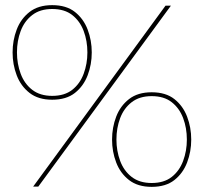

<svg xmlns="http://www.w3.org/2000/svg" viewBox="-20 -726 793 747"><path d="M183 -706Q238 -706 271.5 -679.5Q305 -653 321 -611Q337 -569 337 -522Q337 -475 321 -433Q305 -391 271.5 -364.5Q238 -338 183 -338Q129 -338 95 -364.5Q61 -391 45 -433Q29 -475 29 -522Q29 -569 45 -611Q61 -653 95 -679.5Q129 -706 183 -706ZM109 0 624 -704H645L129 0ZM183 -691Q136 -691 105.5 -667.5Q75 -644 60.5 -605.5Q46 -567 46 -522Q46 -478 60.5 -439Q75 -400 105.5 -376.5Q136 -353 183 -353Q231 -353 261 -376.5Q291 -400 305.5 -439Q320 -478 320 -522Q320 -567 305.5 -605.5Q291 -644 261 -667.5Q231 -691 183 -691ZM570 1Q516 1 482 -25.5Q448 -52 432 -94Q416 -136 416 -183Q416 -230 432 -272Q448 -314 482 -340.5Q516 -367 570 -367Q625 -367 658.5 -340.5Q692 -314 708 -272Q724 -230 724 -183Q724 -136 708 -94Q692 -52 658.5 -25.5Q625 1 570 1ZM570 -14Q618 -14 648 -37.5Q678 -61 692.5 -100Q707 -139 707 -183Q707 -228 692.5 -266.5Q678 -305 648 -328.5Q618 -352 570 -352Q523 -352 492.5 -328.5Q462 -305 447.5 -266.5Q433 -228 433 -183Q433 -139 447.5 -100Q462 -61 492.5 -37.5Q523 -14 570 -14Z"/></svg>

Font: Prodigy Sans Thin
Style: Regular
Weight: 100
Designer: Wei Huang
Foundry: Wei Huang
Version: Version 1.003; ttfautohint (v1.8.3)